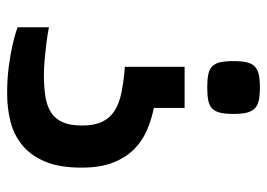

<svg xmlns="http://www.w3.org/2000/svg" viewBox="-126 -622 755 543"><g transform="rotate(90 251.5 -350.5)"><path d="M227.1 -559.1Q205.1 -559.1 190.7 -562Q176.3 -564.9 167.7 -573.2Q159.2 -581.5 156 -595.9Q152.8 -610.4 152.8 -633.3Q152.8 -655.8 156 -670.2Q159.2 -684.6 167.7 -693.1Q176.3 -701.7 190.7 -704.8Q205.1 -708 227.1 -708Q249.5 -708 264.2 -704.8Q278.8 -701.7 287.1 -693.1Q295.4 -684.6 298.8 -670.2Q302.2 -655.8 302.2 -633.3Q302.2 -610.4 298.8 -595.9Q295.4 -581.5 287.1 -573.2Q278.8 -564.9 264.2 -562Q249.5 -559.1 227.1 -559.1ZM57.1 -111.3Q80.1 -106.9 103.5 -104Q124 -101.6 147.5 -99.4Q170.9 -97.2 192.9 -97.2Q228 -97.2 254.4 -101.6Q280.8 -106 298.8 -117.9Q316.9 -129.9 325.9 -150.9Q335 -171.9 335 -205.1Q335 -239.3 324.7 -261.2Q314.5 -283.2 293.9 -296.6Q273.4 -310.1 242.2 -316.4Q210.9 -322.8 168.9 -326.2V-495.1H285.2V-408.2Q316.4 -401.9 346.7 -389.2Q377 -376.5 400.9 -353.3Q424.8 -330.1 439.5 -293.7Q454.1 -257.3 454.1 -203.1Q454.1 -140.1 436.5 -99.4Q418.9 -58.6 389.6 -35.2Q360.4 -11.7 322.8 -2.4Q285.2 6.8 245.1 6.8Q203.1 6.8 168.5 2.2Q133.8 -2.4 108.9 -8.1Q84 -13.7 70.3 -18.3Q56.6 -22.9 57.1 -22.9Z"/></g></svg>

Font: Doppio One
Style: Regular
Weight: 400
Designer: Szymon Celej
Foundry: Szymon Celej
Version: Version 1.002